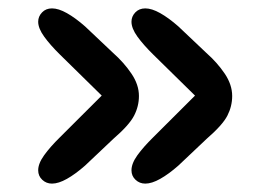

<svg xmlns="http://www.w3.org/2000/svg" viewBox="-20 -506 659 453"><path d="M322.8 -72.8Q309.3 -72.8 299.8 -81.8Q290.2 -90.8 290.2 -104.2Q290.2 -120.3 304.2 -139.8Q318.3 -159.3 341.5 -182.1L492.3 -332.5V-229.2L341.9 -376.9Q318.3 -400.1 304.2 -419.6Q290.2 -439.1 290.2 -454.8Q290.2 -467.2 299.2 -476.7Q308.3 -486.2 322.8 -486.2Q338.1 -486.2 358 -475Q377.9 -463.8 400.7 -443.8L466.8 -381.2Q492.6 -358.4 510.2 -332.3Q527.8 -306.2 527.8 -279.5Q527.8 -255.3 516.5 -233.2Q505.2 -211 467.3 -178.2L400.7 -115.2Q377.9 -95.2 358 -84Q338.1 -72.8 322.8 -72.8ZM102.7 -72.8Q89.2 -72.8 79.7 -81.8Q70.1 -90.8 70.1 -104.2Q70.1 -120.3 84.2 -139.8Q98.2 -159.3 121.4 -182.1L272.2 -332.5V-229.2L121.8 -376.9Q98.2 -400.1 84.2 -419.6Q70.1 -439.1 70.1 -454.8Q70.1 -467.2 79.2 -476.7Q88.2 -486.2 102.7 -486.2Q118 -486.2 137.9 -475Q157.8 -463.8 180.6 -443.8L246.8 -381.2Q272.5 -358.4 290.1 -332.3Q307.8 -306.2 307.8 -279.5Q307.8 -255.3 296.4 -233.2Q285.1 -211 247.2 -178.2L180.6 -115.2Q157.8 -95.2 137.9 -84Q118 -72.8 102.7 -72.8Z"/></svg>

Font: Sono ExtraLight
Style: Regular
Weight: 200
Designer: Tyler Finck
Foundry: Tyler Finck
Version: Version 2.112